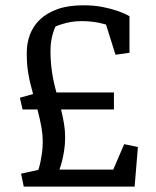

<svg xmlns="http://www.w3.org/2000/svg" viewBox="-20 -691 578 711"><path d="M58.1 -47.9 122.1 -62Q126.5 -75.7 129.9 -91.8Q132.8 -106 135.5 -124.5Q138.2 -143.1 138.2 -165.5Q138.2 -179.7 137 -193.1Q135.7 -206.5 133.3 -220.7Q130.9 -234.9 127.2 -250.7Q123.5 -266.6 118.7 -285.6H63.5L53.7 -329.1L102.5 -342.8Q96.2 -365.2 91.8 -384Q87.4 -402.8 84.5 -420.7Q81.5 -438.5 80.3 -456.5Q79.1 -474.6 79.1 -495.6Q79.1 -530.8 90.8 -562.5Q102.5 -594.2 127.7 -618.4Q152.8 -642.6 192.6 -657Q232.4 -671.4 288.6 -671.4Q328.6 -671.4 360.4 -665Q392.1 -658.7 414.1 -650.9Q439.9 -642.1 459.5 -630.9V-495.6L407.7 -488.3L372.6 -600.1Q361.3 -603.5 347.7 -606.4Q335.4 -608.9 319.1 -610.8Q302.7 -612.8 282.2 -612.8Q260.7 -612.8 242.9 -609.6Q225.1 -606.4 212.4 -602.5Q197.3 -598.1 185.5 -592.8Q180.2 -582 176.3 -568.4Q172.4 -556.6 169.7 -539.8Q167 -522.9 167 -502Q167 -462.4 172.4 -425.5Q177.7 -388.7 189 -348.6H401.9V-285.6H206.1Q212.9 -257.8 217 -233.2Q221.2 -208.5 221.2 -183.1Q221.2 -157.2 217.8 -135.3Q214.4 -113.3 210.4 -97.2Q205.6 -78.1 200.2 -63H399.4L439.9 -157.2L490.7 -146.5L478.5 0H67.9Z"/></svg>

Font: Noticia Text
Style: Regular
Weight: 400
Designer: JM Sole
Foundry: JM Sole
Version: Version 1.003